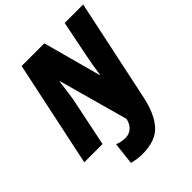

<svg xmlns="http://www.w3.org/2000/svg" viewBox="-257 -855 1220 1220"><g transform="rotate(-45 353.5 -244.5)"><path d="M560 -20 707 -714H541L494 -481Q487 -448 479.5 -404.5Q472 -361 467 -323H464L358 -714H154L3 0H167L228 -295Q237 -333 244 -388Q251 -443 255 -474H258L388 -5Q378 36 354 56Q330 76 299 76Q276 76 259.5 72Q243 68 227 62L210 212Q254 225 301 225Q422 225 478.5 161Q535 97 560 -20Z"/></g></svg>

Font: Noto Sans Display SemiCondensed Black
Style: Italic
Weight: 900
Width: 4
Designer: Monotype Design team
Foundry: Monotype Imaging Inc.
Version: 1.000